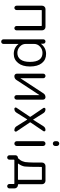

<svg xmlns="http://www.w3.org/2000/svg" viewBox="1079 -1869 1010 3208"><g transform="rotate(90 1584.0 -265.0)"><path d="M75 -37V-463Q75 -486 91.5 -503Q108 -520 131 -520H431Q454 -520 470.5 -503Q487 -486 487 -463V-37Q487 -22 476.5 -11Q466 0 451 0Q436 0 425 -11Q414 -22 414 -37V-450Q414 -458 406 -458H156Q148 -458 148 -450V-37Q148 -22 137 -11Q126 0 111 0Q96 0 85.5 -11Q75 -22 75 -37Z M714 -331V-189Q714 -132 759 -91Q804 -50 864 -50Q935 -50 974.5 -103.5Q1014 -157 1014 -260Q1014 -470 864 -470Q803 -470 758.5 -428.5Q714 -387 714 -331ZM637 182V-484Q637 -499 647.5 -509.5Q658 -520 673 -520Q688 -520 699 -509.5Q710 -499 710 -484L711 -446Q711 -445 712 -445L714 -447Q780 -530 881 -530Q978 -530 1034.5 -459.5Q1091 -389 1091 -260Q1091 -135 1032.5 -62.5Q974 10 881 10Q779 10 717 -67Q716 -68 715 -68Q714 -68 714 -67V182Q714 198 703 209Q692 220 676 220Q660 220 648.5 209Q637 198 637 182Z M1252 0Q1235 0 1223 -12Q1211 -24 1211 -41V-482Q1211 -498 1222 -509Q1233 -520 1249 -520Q1265 -520 1276 -509Q1287 -498 1287 -482V-103L1288 -102L1289 -103L1540 -486Q1563 -520 1604 -520Q1621 -520 1633 -508Q1645 -496 1645 -479V-38Q1645 -22 1634 -11Q1623 0 1607 0Q1591 0 1580 -11Q1569 -22 1569 -38V-417L1568 -418L1567 -417L1316 -34Q1293 0 1252 0Z M1798 0Q1785 0 1778.5 -12Q1772 -24 1780 -35L1929 -257Q1935 -264 1929 -272L1785 -484Q1777 -495 1783.5 -507.5Q1790 -520 1804 -520Q1849 -520 1871 -484L1978 -314Q1978 -313 1979 -313Q1981 -313 1981 -314L2089 -485Q2111 -520 2153 -520Q2166 -520 2172.5 -508Q2179 -496 2171 -485L2027 -272Q2021 -264 2027 -257L2176 -36Q2183 -25 2176.5 -12.5Q2170 0 2157 0Q2112 0 2090 -36L1978 -215H1977H1975L1862 -35Q1840 0 1798 0Z M2339 -40V-480Q2339 -496 2350.5 -508Q2362 -520 2379 -520Q2396 -520 2407.5 -508Q2419 -496 2419 -480V-40Q2419 -24 2407.5 -12Q2396 0 2379 0Q2362 0 2350.5 -12Q2339 -24 2339 -40ZM2339 -683V-710Q2339 -726 2350.5 -738Q2362 -750 2379 -750Q2396 -750 2407.5 -738Q2419 -726 2419 -710V-683Q2419 -666 2407.5 -654.5Q2396 -643 2379 -643Q2362 -643 2350.5 -654.5Q2339 -666 2339 -683Z M2715 -67Q2710 -60 2718 -60H2976Q2984 -60 2984 -68V-451Q2984 -460 2976 -460H2778Q2769 -460 2769 -451Q2769 -228 2762 -175Q2755 -122 2715 -67ZM2574 83V-18Q2574 -35 2586.5 -47.5Q2599 -60 2616 -60Q2623 -60 2626 -64Q2646 -89 2655.5 -100.5Q2665 -112 2675 -138.5Q2685 -165 2687.5 -179Q2690 -193 2693 -243Q2696 -293 2696 -330Q2696 -367 2696 -460V-463Q2696 -486 2713 -503Q2730 -520 2753 -520H3001Q3024 -520 3041 -503Q3058 -486 3058 -463V-68Q3058 -60 3066 -60H3071Q3094 -60 3111 -43Q3128 -26 3128 -3V83Q3128 98 3117 109Q3106 120 3091 120Q3076 120 3065 109Q3054 98 3054 83V8Q3054 0 3046 0H2656Q2648 0 2648 8V83Q2648 98 2637 109Q2626 120 2611 120Q2596 120 2585 109Q2574 98 2574 83Z"/></g></svg>

Font: Rounded Mplus 1c
Style: Regular
Weight: 400
Version: Version 1.059.20150529